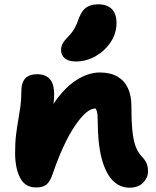

<svg xmlns="http://www.w3.org/2000/svg" viewBox="-20 -860 722 890"><path d="M580 10Q534 10 501 -25Q468 -60 450.5 -128.5Q433 -197 433 -299Q433 -315 432 -327Q431 -339 427.5 -348.5Q424 -358 417 -365.5Q410 -373 399 -379Q426 -378 444.5 -374.5Q463 -371 472 -358.5Q481 -346 478 -317Q459 -340 446.5 -348.5Q434 -357 420 -357Q401 -357 377 -336Q353 -315 326.5 -275.5Q300 -236 274.5 -181Q249 -126 226 -59Q213 -19 196 -5Q179 9 148 9Q96 9 73 -36Q50 -81 50 -151Q50 -200 54.5 -236Q59 -272 64.5 -303Q70 -334 74.5 -366Q79 -398 79 -437Q79 -478 97.5 -497Q116 -516 153 -516Q190 -516 210.5 -494Q231 -472 231 -422Q231 -394 227 -373.5Q223 -353 218 -330.5Q213 -308 209 -274Q205 -240 205 -186L162 -242Q196 -337 242.5 -399.5Q289 -462 341 -493Q393 -524 442 -524Q492 -524 524.5 -505Q557 -486 573 -451.5Q589 -417 589 -370Q589 -302 593.5 -256Q598 -210 608.5 -182Q619 -154 635 -137Q650 -122 658 -106Q666 -90 666 -65Q666 -36 643.5 -13Q621 10 580 10ZM332 -575Q298 -575 280.5 -589.5Q263 -604 263 -627Q263 -644 270.5 -658Q278 -672 293 -687Q314 -708 325.5 -728.5Q337 -749 347 -779Q361 -814 382.5 -827Q404 -840 435 -840Q476 -840 498 -818.5Q520 -797 520 -753Q520 -705 493 -664.5Q466 -624 423 -599.5Q380 -575 332 -575Z"/></svg>

Font: Shantell Sans ExtraBold
Style: Regular
Weight: 800
Designer: Stephen Nixon, Anya Danilova, Shantell Martin
Foundry: Arrow Type
Version: Version 1.011;[c5ecc13dd]